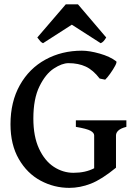

<svg xmlns="http://www.w3.org/2000/svg" viewBox="-20 -868 635 902"><path d="M448.2 -499Q417.5 -539.1 382.8 -555.2Q348.1 -571.3 301.8 -571.3Q271.5 -571.3 232.9 -546.1Q194.3 -521 165.5 -462.6Q136.7 -404.3 136.7 -311Q136.7 -227.1 163.3 -169.7Q189.9 -112.3 232.9 -84.2Q275.9 -56.2 325.2 -56.2Q381.8 -56.2 422.4 -77.6V-231.9Q422.4 -244.1 405.3 -253.7Q388.2 -263.2 336.4 -272V-302.7H573.7V-272Q547.9 -265.6 536.4 -255.1Q524.9 -244.6 524.9 -231.9V-80.1Q457.5 -24.9 406.7 -5.1Q356 14.6 305.7 14.6Q233.9 14.6 170.7 -19.3Q107.4 -53.2 68.4 -120.8Q29.3 -188.5 29.3 -284.2Q29.3 -389.6 73.2 -468Q117.2 -546.4 193.6 -588.1Q270 -629.9 364.7 -629.9Q400.4 -629.9 448.5 -616.2Q496.6 -602.5 525.9 -580.1Q530.3 -576.7 521 -559.1Q511.7 -541.5 497.3 -521.5Q482.9 -501.5 474.1 -493.7ZM317.4 -752 182.1 -665Q174.8 -668.5 169.7 -673.8Q164.6 -679.2 155.3 -691.9L289.1 -847.7H346.2L479 -691.9Q472.2 -680.7 466.6 -674.6Q460.9 -668.5 453.1 -665Z"/></svg>

Font: David Libre Medium
Style: Regular
Weight: 500
Version: Version 1.000